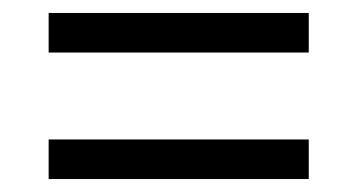

<svg xmlns="http://www.w3.org/2000/svg" viewBox="-20 -505 551 296"><path d="M55 -424H456V-485H55ZM55 -229H456V-290H55Z"/></svg>

Font: Noto Serif Myanmar SemiCondensed Medium
Style: Regular
Weight: 500
Width: 4
Designer: Ben Mitchell and the Monotype Design Team
Foundry: Monotype Imaging Inc.
Version: Version 2.106